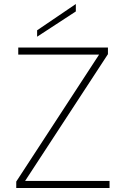

<svg xmlns="http://www.w3.org/2000/svg" viewBox="-20 -937 628 957"><path d="M358 -917V-880L165 -754V-786ZM518 -667 105 -35H526V0H61V-32L474 -665H71V-700H518Z"/></svg>

Font: Albert Sans ExtraLight
Style: Regular
Weight: 250
Designer: Andreas Rasmussen
Foundry: a.Foundry
Version: Version 1.025